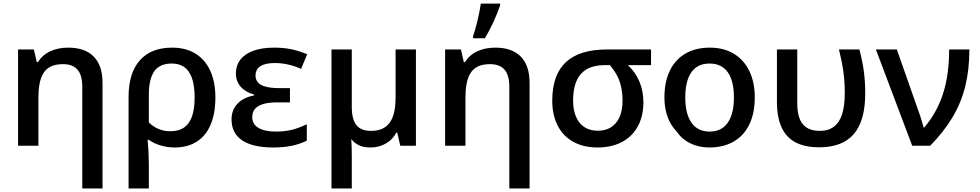

<svg xmlns="http://www.w3.org/2000/svg" viewBox="-20 -819 5508 1079"><path d="M333.5 -458.5Q292.5 -458.5 264.6 -444.8Q236.8 -431.2 220.7 -402.3Q195.8 -356.9 195.8 -269.5V0H81.5V-541H170.4L186.5 -470.2H193.4Q218.3 -510.3 262.5 -530.8Q306.6 -551.3 363.3 -551.3Q458 -551.3 507.1 -500.7Q556.2 -450.2 556.2 -353V240.2H442.4V-330.6Q442.4 -396 415.8 -427.2Q389.2 -458.5 333.5 -458.5Z M947.8 -551.3Q1023.9 -551.3 1078.4 -517.8Q1132.8 -484.4 1161.6 -421.4Q1190.4 -358.4 1190.4 -271.5Q1190.4 -181.6 1163.8 -118.7Q1137.2 -55.7 1085.7 -22.9Q1034.2 9.8 960.9 9.8Q921.4 9.8 883.1 -1.5Q844.7 -12.7 816.4 -33.2H809.6Q812.5 -2.4 814.5 34.9Q816.4 72.3 816.4 100.6V240.2H702.6V-274.9Q702.6 -408.7 765.9 -480Q829.1 -551.3 947.8 -551.3ZM1032.2 -118.2Q1073.7 -163.1 1073.7 -271.5Q1073.7 -387.7 1026.9 -432.6Q996.1 -461.9 944.3 -461.9Q887.7 -461.9 856 -429.7Q816.4 -387.2 816.4 -286.1V-130.9Q867.2 -81.5 936.5 -81.5Q1000 -81.5 1032.2 -118.2Z M1281.2 -147.9Q1281.2 -200.7 1314.5 -236.1Q1347.7 -271.5 1408.2 -282.7V-287.6Q1358.9 -301.3 1332.3 -332Q1305.7 -362.8 1305.7 -406.2Q1305.7 -451.7 1331.1 -484.1Q1356.4 -516.6 1404.5 -533.9Q1452.6 -551.3 1520 -551.3Q1571.3 -551.3 1613.8 -543Q1656.2 -534.7 1706.5 -514.2L1671.9 -432.1Q1597.7 -464.8 1523.9 -464.8Q1470.2 -464.8 1443.1 -446.8Q1416 -428.7 1416 -394.5Q1416 -354 1458 -336.9Q1490.2 -323.7 1551.3 -323.7H1609.4V-243.7H1539.1Q1487.8 -243.7 1456.1 -233.4Q1426.3 -223.6 1411.9 -205.8Q1397.5 -188 1397.5 -160.2Q1397.5 -121.6 1432.1 -100.6Q1466.8 -79.6 1531.2 -79.6Q1576.7 -79.6 1616.2 -88.6Q1655.8 -97.7 1704.1 -120.6V-28.3Q1662.6 -8.3 1617.4 0.7Q1572.3 9.8 1516.1 9.8Q1400.4 9.8 1340.8 -30.3Q1281.2 -70.3 1281.2 -147.9Z M1842.8 -541H1957V-217.3Q1957 -148.4 1982.9 -116Q2008.8 -83.5 2064.5 -83.5Q2121.6 -83.5 2153.3 -111.8Q2178.7 -132.8 2190.9 -172.6Q2203.1 -212.4 2203.1 -272V-541H2317.4V0H2229.5L2212.4 -73.7H2207Q2187 -34.2 2147.9 -12.2Q2108.9 9.8 2063 9.8Q2024.9 9.8 1999.5 -1.5Q1974.1 -12.7 1954.1 -37.1Q1957 6.8 1957 59.6V240.2H1842.8Z M2733.4 -458.5Q2692.4 -458.5 2664.6 -444.8Q2636.7 -431.2 2620.6 -402.3Q2595.7 -356.9 2595.7 -269.5V0H2481.4V-541H2570.3L2586.4 -470.2H2593.3Q2618.2 -510.3 2662.4 -530.8Q2706.5 -551.3 2763.2 -551.3Q2857.9 -551.3 2907 -500.7Q2956.1 -450.2 2956.1 -353V240.2H2842.3V-330.6Q2842.3 -396 2815.7 -427.2Q2789.1 -458.5 2733.4 -458.5ZM2682.1 -798.8H2790.5V-788.6Q2775.9 -745.1 2752.9 -695.3Q2730 -645.5 2705.1 -604H2638.7V-615.7Q2650.9 -650.4 2663.6 -703.9Q2676.3 -757.3 2682.1 -798.8Z M3083.5 -253.4Q3083.5 -397.9 3159.9 -469.5Q3236.3 -541 3391.1 -541H3638.7V-453.1H3508.8Q3595.7 -370.1 3595.7 -243.7Q3595.7 -168.9 3566.2 -112.3Q3536.6 -55.7 3481.4 -24.4Q3421.4 9.8 3337.9 9.8Q3259.8 9.8 3202.4 -21.7Q3145 -53.2 3114.3 -112.5Q3083.5 -171.9 3083.5 -253.4ZM3423.8 -111.3Q3450.7 -131.8 3464.6 -168Q3478.5 -204.1 3478.5 -253.4Q3478.5 -330.1 3451.7 -386.7Q3436.5 -417.5 3407.7 -453.1H3382.3Q3302.2 -453.1 3259.3 -417.5Q3200.7 -370.1 3200.7 -253.4Q3200.7 -211.9 3211.2 -179Q3221.7 -146 3241.2 -124.5Q3277.3 -84.5 3339.8 -84.5Q3391.1 -84.5 3423.8 -111.3Z M3780.8 -82Q3748 -116.2 3731 -164.1Q3713.9 -211.9 3713.9 -271.5Q3713.9 -359.4 3744.4 -422.1Q3774.9 -484.9 3832.3 -518.1Q3889.6 -551.3 3969.2 -551.3Q4046.9 -551.3 4103.8 -517.1Q4160.6 -482.9 4191.2 -419.7Q4221.7 -356.4 4221.7 -271.5Q4221.7 -183.6 4191.4 -120.4Q4161.1 -57.1 4103.5 -23.7Q4045.9 9.8 3966.3 9.8Q3906.2 9.8 3858.6 -13.9Q3811 -37.6 3780.8 -82ZM4104.5 -271.5Q4104.5 -364.3 4069.8 -413.1Q4035.2 -461.9 3967.3 -461.9Q3899.9 -461.9 3865.5 -413.1Q3831.1 -364.3 3831.1 -271.5Q3831.1 -179.2 3866 -129.4Q3900.9 -79.6 3968.3 -79.6Q4035.2 -79.6 4069.8 -129.4Q4104.5 -179.2 4104.5 -271.5Z M4366.7 -117.2Q4346.2 -168 4346.2 -246.1V-541H4460.4V-238.8Q4460.4 -159.7 4491.2 -121.6Q4522 -83.5 4587.9 -83.5Q4635.3 -83.5 4666 -106.9Q4697.3 -129.9 4712.4 -177.2Q4727.5 -224.6 4727.5 -298.3Q4727.5 -356.9 4719.7 -414.8Q4711.9 -472.7 4694.8 -541H4809.6Q4827.1 -474.6 4834.7 -417.7Q4842.3 -360.8 4842.3 -294.4Q4842.3 -140.1 4778.3 -65.7Q4714.4 8.8 4584 8.8Q4499 8.8 4444.8 -22.2Q4390.6 -53.2 4366.7 -117.2Z M4902.3 -541H5020L5149.9 -171.4Q5161.6 -137.2 5170.4 -102.5H5174.3Q5246.1 -187.5 5280 -293.5Q5314 -399.4 5314 -541H5427.7Q5427.7 -427.7 5404.8 -335Q5381.8 -242.2 5333.5 -160.9Q5285.2 -79.6 5207.5 0H5106.4Z"/></svg>

Font: Viking Open Sans Light
Style: Bold
Weight: 600
Foundry: Ascender Corporation
Version: Version 2.001